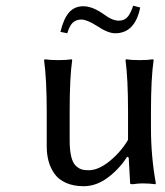

<svg xmlns="http://www.w3.org/2000/svg" viewBox="-20 -640 577 670"><path d="M424.8 -92.8 422.9 -91.8Q395 -48.8 355.2 -19.5Q315.4 9.8 272 9.8Q236.3 9.8 210.2 -2Q184.1 -13.7 169.9 -33.9Q155.8 -54.2 149.4 -77.9Q143.1 -101.6 143.1 -128.9V-250Q143.1 -362.3 133.8 -430.2L136.2 -433.1Q154.3 -430.2 183.1 -430.2Q211.9 -430.2 230 -433.1L231.9 -430.2Q223.1 -370.1 223.1 -250V-149.9Q223.1 -116.7 228.3 -94.7Q233.4 -72.8 243.4 -62.7Q253.4 -52.7 263.7 -49.3Q273.9 -45.9 289.1 -45.9Q323.7 -45.9 362.8 -77.9Q401.9 -109.9 426.8 -151.9V-250Q426.8 -365.7 418 -430.2L419.9 -433.1Q438 -430.2 466.8 -430.2Q495.6 -430.2 514.2 -433.1L516.1 -430.2Q506.8 -367.2 506.8 -250V-192.9Q506.8 -93.8 523.9 0L522 2.9Q502 0 477.1 0Q462.4 0 442.9 2.9Q434.1 2.9 434.1 0L429.2 -89.8ZM395 -567.9Q412.1 -567.9 423.3 -578.9Q434.6 -589.8 444.8 -620.1L469.2 -613.8Q451.2 -523.9 381.8 -523.9Q356.4 -523.9 317.9 -549.8Q282.7 -571.8 264.2 -571.8Q245.1 -571.8 233.6 -560.5Q222.2 -549.3 214.8 -523.9L190.9 -528.8Q201.7 -574.2 220.7 -596.2Q239.7 -618.2 271 -618.2Q302.7 -618.2 342.8 -589.8Q371.6 -567.9 395 -567.9Z"/></svg>

Font: Linear Smooth
Style: Regular
Weight: 400
Designer: Philipp H. Poll, Flanker
Foundry: Philipp H. Poll, reworked by Flanker
Version: Version 1.061 | FøM Fix